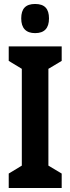

<svg xmlns="http://www.w3.org/2000/svg" viewBox="-20 -948 355 968"><path d="M157 -928C109 -928 87 -904 87 -855C87 -806 111 -781 157 -781C204 -781 227 -806 227 -855C227 -903 206 -928 157 -928ZM291 0V-73L224 -113V-601L291 -641V-714H24V-641L90 -601V-113L24 -73V0Z"/></svg>

Font: Noto Sans Gurmukhi ExtraCondensed
Style: Bold
Weight: 700
Width: 2
Designer: Jelle Bosma - Monotype Design Team
Foundry: Monotype Imaging Inc.
Version: Version 2.004